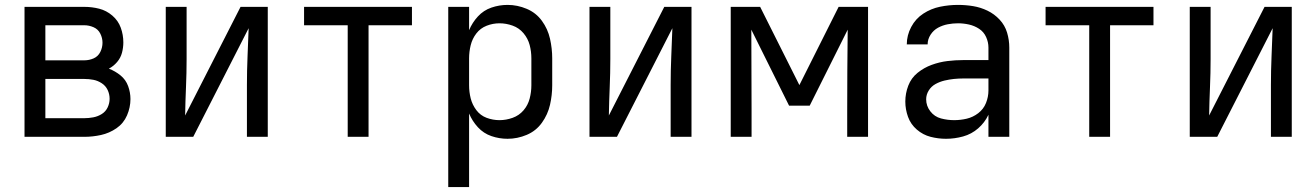

<svg xmlns="http://www.w3.org/2000/svg" viewBox="-20 -558 5368 783"><path d="M80 0H324Q358 0 392 -7.5Q426 -15 455 -35Q484 -55 498 -87.5Q512 -120 512 -154Q512 -181 502.5 -207Q493 -233 471.5 -250.5Q450 -268 424 -278Q443 -288 457.5 -305Q472 -322 477.5 -343Q483 -364 483 -385Q483 -416 472.5 -445Q462 -474 438 -494.5Q414 -515 384.5 -522.5Q355 -530 324 -530H80ZM324 -312H165V-455H324Q343 -455 361.5 -447Q380 -439 389 -421Q398 -403 398 -384Q398 -364 389 -346Q380 -328 362 -320Q344 -312 324 -312ZM165 -76V-236H324Q343 -236 361 -232.5Q379 -229 395 -218.5Q411 -208 419 -191Q427 -174 427 -155Q427 -137 419 -120Q411 -103 395 -93Q379 -83 360.5 -79.5Q342 -76 324 -76Z M656 0H768L994 -443Q992 -386 989.5 -328Q987 -270 987 -212V0H1072V-530H961L735 -87Q736 -145 738.5 -202.5Q741 -260 741 -318V-530H656Z M1398 0H1483V-455H1660V-530H1220V-455H1398Z M1808 205H1893V-95Q1906 -64 1929 -39Q1952 -14 1984 -3Q2016 8 2050 8Q2090 8 2128 -8Q2166 -24 2190 -57.5Q2214 -91 2223 -130.5Q2232 -170 2232 -210V-320Q2232 -360 2223 -400Q2214 -440 2190 -473Q2166 -506 2128 -522Q2090 -538 2050 -538Q2016 -538 1984 -527Q1952 -516 1929 -491Q1906 -466 1893 -435V-530H1808ZM2017 -68Q1990 -68 1964.5 -77.5Q1939 -87 1922.5 -109Q1906 -131 1899.5 -157Q1893 -183 1893 -210V-320Q1893 -347 1899.5 -373.5Q1906 -400 1922.5 -421.5Q1939 -443 1964.5 -453Q1990 -463 2017 -463Q2044 -463 2070.5 -453.5Q2097 -444 2115 -422.5Q2133 -401 2140 -374.5Q2147 -348 2147 -320V-210Q2147 -183 2140 -156Q2133 -129 2115 -108Q2097 -87 2070.5 -77.5Q2044 -68 2017 -68Z M2384 0H2496L2722 -443Q2720 -386 2717.5 -328Q2715 -270 2715 -212V0H2800V-530H2689L2463 -87Q2464 -145 2466.5 -202.5Q2469 -260 2469 -318V-530H2384Z M2960 0H3045V-106Q3045 -189 3044.5 -271.5Q3044 -354 3044 -437L3198 -127H3282L3437 -437Q3436 -354 3435.5 -271.5Q3435 -189 3435 -106V0H3520V-530H3400L3240 -211L3080 -530H2960Z M3838 8Q3873 8 3907.5 -1.5Q3942 -11 3969 -34.5Q3996 -58 4011 -90V0H4096V-364Q4096 -395 4087 -425Q4078 -455 4056.5 -478Q4035 -501 4007 -514.5Q3979 -528 3948.5 -533Q3918 -538 3887 -538Q3850 -538 3813.5 -530.5Q3777 -523 3745.5 -502.5Q3714 -482 3696 -448Q3678 -414 3678 -377H3763Q3763 -377 3763 -377Q3763 -377 3763 -377Q3763 -398 3775 -416.5Q3787 -435 3805.5 -445Q3824 -455 3845 -459Q3866 -463 3887 -463Q3909 -463 3931.5 -458Q3954 -453 3973 -440.5Q3992 -428 4001.5 -407Q4011 -386 4011 -364V-313H3909Q3876 -313 3843.5 -309Q3811 -305 3779.5 -293.5Q3748 -282 3722 -261Q3696 -240 3684 -208.5Q3672 -177 3672 -144Q3672 -112 3683 -81.5Q3694 -51 3719 -29.5Q3744 -8 3775 0Q3806 8 3838 8ZM3871 -68Q3844 -68 3817.5 -75Q3791 -82 3774 -104Q3757 -126 3757 -153Q3757 -172 3767.5 -189Q3778 -206 3795.5 -215.5Q3813 -225 3832 -229.5Q3851 -234 3870 -236Q3889 -238 3909 -238H4011V-189Q4011 -163 4001 -138Q3991 -113 3969.5 -96.5Q3948 -80 3922.5 -74Q3897 -68 3871 -68Z M4422 0H4507V-455H4684V-530H4244V-455H4422Z M4832 0H4944L5170 -443Q5168 -386 5165.5 -328Q5163 -270 5163 -212V0H5248V-530H5137L4911 -87Q4912 -145 4914.5 -202.5Q4917 -260 4917 -318V-530H4832Z"/></svg>

Font: Iosevka Sparkle
Style: Regular
Weight: 400
Designer: Belleve Invis
Foundry: Belleve Invis
Version: Version 4.5.0; ttfautohint (v1.8.3)